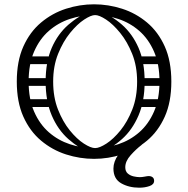

<svg xmlns="http://www.w3.org/2000/svg" viewBox="-20 -730 874 892"><path d="M721 -351Q721 -432 695.5 -490.5Q670 -549 627 -586.5Q584 -624 529.5 -642Q475 -660 417 -660Q359 -660 304.5 -642Q250 -624 207 -586.5Q164 -549 138.5 -490.5Q113 -432 113 -351Q113 -270 138.5 -211.5Q164 -153 207 -115.5Q250 -78 304.5 -60Q359 -42 417 -42Q475 -42 529.5 -60Q584 -78 627 -115.5Q670 -153 695.5 -211.5Q721 -270 721 -351ZM58 -351Q58 -446 88.5 -514Q119 -582 171 -625.5Q223 -669 287 -689.5Q351 -710 417 -710Q483 -710 547 -689.5Q611 -669 663 -625.5Q715 -582 745.5 -514Q776 -446 776 -351Q776 -256 745.5 -188Q715 -120 663 -76.5Q611 -33 547 -12.5Q483 8 417 8Q351 8 287 -12.5Q223 -33 171 -76.5Q119 -120 88.5 -188Q58 -256 58 -351ZM222 -252Q222 -243 217 -238Q212 -233 205 -233H110Q94 -233 94 -252Q94 -269 111 -269H205Q222 -269 222 -252ZM220 -451Q220 -442 215 -437Q210 -432 203 -432H108Q92 -432 92 -451Q92 -468 109 -468H203Q220 -468 220 -451ZM214 -350Q214 -341 209 -336Q204 -331 197 -331H102Q86 -331 86 -350Q86 -367 103 -367H197Q214 -367 214 -350ZM613 -252Q613 -269 630 -269H724Q741 -269 741 -252Q741 -233 725 -233H630Q623 -233 618 -238Q613 -243 613 -252ZM615 -451Q615 -468 632 -468H726Q743 -468 743 -451Q743 -432 727 -432H632Q625 -432 620 -437Q615 -442 615 -451ZM621 -350Q621 -367 638 -367H732Q749 -367 749 -350Q749 -331 733 -331H638Q631 -331 626 -336Q621 -341 621 -350ZM439 -18 422 -42Q442 -42 474.5 -63Q507 -84 539.5 -124Q572 -164 594.5 -221Q617 -278 617 -351Q617 -423 594 -480Q571 -537 538 -577.5Q505 -618 473 -639Q441 -660 422 -660L438 -680Q498 -658 546.5 -615.5Q595 -573 623.5 -508Q652 -443 652 -351Q652 -260 623.5 -193.5Q595 -127 547 -84Q499 -41 439 -18ZM405 -18Q346 -41 297.5 -84Q249 -127 220.5 -193.5Q192 -260 192 -351Q192 -443 220.5 -508Q249 -573 298 -615.5Q347 -658 406 -680L422 -660Q403 -660 371 -639Q339 -618 306 -577.5Q273 -537 250 -480Q227 -423 227 -351Q227 -278 249.5 -221Q272 -164 304.5 -124Q337 -84 369.5 -63Q402 -42 422 -42ZM629 -81Q639 -81 642 -71.5Q645 -62 637 -56Q612 -37 587 -9Q562 19 562 47Q562 66 573.5 76Q585 86 601 89.5Q617 93 629 93Q640 93 652.5 90.5Q665 88 671 88Q682 88 689 93.5Q696 99 696 110Q696 127 674.5 134.5Q653 142 627 142Q579 142 543 121.5Q507 101 507 53Q507 21 529.5 -11Q552 -43 602 -81Z"/></svg>

Font: Agu Display
Style: Regular
Weight: 400
Designer: Oluwaseun Badejo
Version: Version 1.103